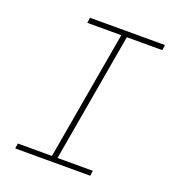

<svg xmlns="http://www.w3.org/2000/svg" viewBox="-130 -816 846 920"><g transform="rotate(20 293.5 -355.5)"><path d="M172.4 -710.9H554.7L550.8 -683.6H370.1L255.9 -26.4H436L432.1 0H49.8L53.7 -26.4H227.5L341.8 -683.6H168.5Z"/></g></svg>

Font: Roboto Mono Thin
Style: Italic
Weight: 250
Designer: Google
Version: Version 2.000985; 2015; ttfautohint (v1.3)